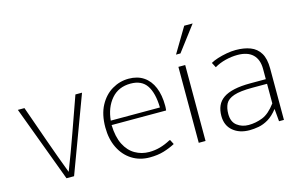

<svg xmlns="http://www.w3.org/2000/svg" viewBox="-96 -1033 2020 1290"><g transform="rotate(-15 914.0 -387.5)"><path d="M227.1 0 30.3 -528.3H76.2Q119.6 -404.8 163.1 -281.5Q206.5 -158.2 252.4 -37.6Q299.3 -157.7 343 -281.2Q386.7 -404.8 430.7 -528.3H476.6L279.8 0Z M804.7 9.8Q735.4 9.8 681.6 -24.2Q627.9 -58.1 597.7 -119.4Q567.4 -180.7 567.4 -262.2Q567.4 -351.6 600.3 -413.1Q633.3 -474.6 687 -506.3Q740.7 -538.1 802.7 -538.1Q863.8 -538.1 906.5 -509.3Q949.2 -480.5 971.4 -427Q993.7 -373.5 993.7 -298.8Q993.7 -291 993.2 -284.4Q992.7 -277.8 992.2 -273.2Q991.7 -268.6 991.2 -266.6H612.3Q614.7 -183.6 641.8 -130.4Q668.9 -77.1 713.4 -51.8Q757.8 -26.4 810.5 -26.4Q850.1 -26.4 887.2 -36.9Q924.3 -47.4 960.9 -67.4H966.3L982.4 -35.6Q945.8 -16.1 903.1 -3.2Q860.4 9.8 804.7 9.8ZM614.7 -296.9H956.5Q954.1 -397.9 918.9 -450.4Q883.8 -502.9 806.6 -502.9Q722.7 -502.9 672.9 -445.1Q623 -387.2 614.7 -296.9Z M1147 0V-528.3H1194.3V0ZM1152.8 -611.8 1256.3 -785.2H1314.9L1183.6 -611.8Z M1500 6.8Q1429.2 6.8 1384.8 -30.8Q1340.3 -68.4 1340.3 -134.8Q1340.3 -174.8 1353.8 -205.1Q1367.2 -235.4 1396.5 -255.6Q1425.8 -275.9 1472.7 -286.1Q1519.5 -296.4 1585.9 -296.4H1692.9V-367.2Q1692.9 -433.1 1656.7 -468Q1620.6 -502.9 1549.8 -502.9Q1509.3 -502.9 1466.3 -492.2Q1423.3 -481.4 1389.2 -460.9L1371.1 -495.6Q1390.1 -506.8 1420.2 -516.4Q1450.2 -525.9 1483.9 -532Q1517.6 -538.1 1547.4 -538.1Q1605.5 -538.1 1648.7 -521.5Q1691.9 -504.9 1715.8 -465.6Q1739.7 -426.3 1739.7 -357.9V-0.5H1705.6L1697.8 -87.9Q1665 -45.9 1630.9 -25.6Q1596.7 -5.4 1563.2 0.7Q1529.8 6.8 1500 6.8ZM1502.4 -28.8Q1552.2 -28.8 1599.6 -47.4Q1647 -65.9 1692.9 -127.9V-264.2H1591.3Q1505.4 -264.2 1461.7 -249.3Q1418 -234.4 1403.3 -205.8Q1388.7 -177.2 1388.7 -135.3Q1388.7 -80.6 1422.6 -54.7Q1456.5 -28.8 1502.4 -28.8Z"/></g></svg>

Font: Comme Thin
Style: Regular
Weight: 250
Version: Version 1.000;gftools[0.9.27]